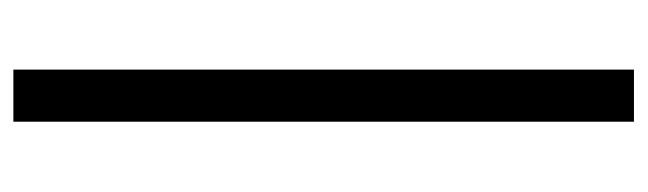

<svg xmlns="http://www.w3.org/2000/svg" viewBox="-352 -462 945 280"><g transform="rotate(90 120.0 -322.5)"><path d="M82 130V-775H158V130Z"/></g></svg>

Font: Raleway Medium Alt1
Style: Regular
Weight: 500
Designer: Matt McInerney, Pablo Impallari, Rodrigo Fuenzalida
Foundry: Matt McInerney, Pablo Impallari, Rodrigo Fuenzalida
Version: Version 3.000g; ttfautohint (v1.5) -l 8 -r 28 -G 28 -x 14 -D